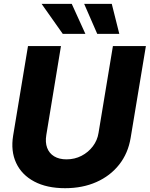

<svg xmlns="http://www.w3.org/2000/svg" viewBox="-20 -967 778 998"><path d="M318.4 11.2Q223.6 11.2 158.2 -23.4Q92.8 -58.1 64 -119.9Q35.2 -181.6 48.3 -262.2L125.5 -727.5H296.9L220.7 -265.1Q214.4 -227.1 225.1 -198.5Q235.8 -169.9 261.7 -154.3Q287.6 -138.7 325.7 -138.7Q368.2 -138.7 403.6 -157Q439 -175.3 462.6 -206.5Q486.3 -237.8 492.2 -276.4L566.9 -727.5H738.3L659.2 -251Q646 -170.4 599.6 -111.6Q553.2 -52.7 481.2 -20.8Q409.2 11.2 318.4 11.2ZM485.4 -791 417.5 -946.8H561L600.1 -791ZM306.2 -791 196.3 -946.8H353L423.8 -791Z"/></svg>

Font: Inter 28pt ExtraBold
Style: Italic
Weight: 800
Italic angle: -9.3988°
Designer: Rasmus Andersson
Foundry: rsms
Version: Version 4.001;git-66647c0bb